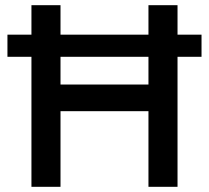

<svg xmlns="http://www.w3.org/2000/svg" viewBox="-20 -720 805 740"><path d="M552.2 0V-700H664.2V0ZM101.2 0V-700H213.2V0ZM199.1 -291.5V-394.2H566.9V-291.5ZM8.7 -501.1V-586.4H756.7V-501.1Z"/></svg>

Font: Geologica Thin
Style: Regular
Weight: 100
Version: Version 1.010;gftools[0.9.28]